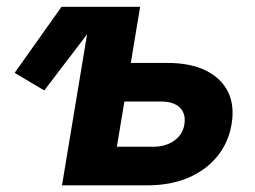

<svg xmlns="http://www.w3.org/2000/svg" viewBox="-20 -556 764 576"><path d="M112.8 -284.7 23.9 -337.4 164.6 -535.6H304.2ZM321.8 -367.2H481.9Q551.8 -367.2 597.9 -344.2Q644 -321.3 664.1 -280.3Q684.1 -239.3 674.8 -183.6Q665.5 -128.4 632.1 -87.2Q598.6 -45.9 545.2 -22.9Q491.7 0 421.9 0H166L254.9 -535.6H400.4L330.6 -115.7H438.5Q477.1 -115.7 502.7 -134Q528.3 -152.3 533.2 -183.1Q538.1 -214.8 519.5 -233.2Q501 -251.5 462.4 -251.5H302.2Z"/></svg>

Font: Inter 20pt
Style: Bold Italic
Weight: 700
Italic angle: -9.3988°
Version: Version 4.001;git-66647c0bb